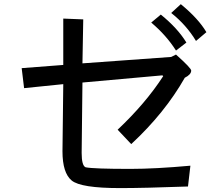

<svg xmlns="http://www.w3.org/2000/svg" viewBox="-20 -872 1040 938"><path d="M988.3 -714.8 937.5 -671.9Q890.6 -750 816.4 -808.6L863.3 -851.6Q949.2 -781.2 988.3 -714.8ZM890.6 -664.1 839.8 -625Q793 -699.2 718.8 -761.7L765.6 -800.8Q847.7 -734.4 890.6 -664.1ZM882.8 -492.2Q785.2 -320.3 621.1 -168L554.7 -238.3Q691.4 -367.2 777.3 -500L773.4 -503.9L382.8 -468.8L378.9 -125Q378.9 -62.5 398.4 -54.7Q437.5 -46.9 617.2 -46.9Q738.3 -46.9 910.2 -62.5L898.4 39.1Q683.6 46.9 566.4 46.9Q375 46.9 330.1 9.8Q285.2 -27.3 285.2 -132.8L289.1 -460.9L97.7 -441.4L85.9 -539.1L289.1 -554.7V-781.2L386.7 -777.3L382.8 -562.5L816.4 -593.8L839.8 -605.5Q914.1 -539.1 914.1 -527.3Q914.1 -507.8 882.8 -492.2Z"/></svg>

Font: WenQuanYi Micro Hei Mono
Style: Regular
Weight: 400
Foundry: Ascender Corporation
Version: Version 0.2.0-beta